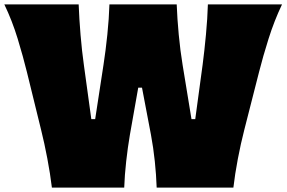

<svg xmlns="http://www.w3.org/2000/svg" viewBox="-27 -855 1306 875"><path d="M209.5 0Q202.1 -62 188.7 -132.6Q175.3 -203.1 160.2 -263.7L95.7 -526.4Q78.6 -596.2 53.5 -678.7Q28.3 -761.2 -7.3 -835H331.5Q334 -769.5 340.1 -696Q346.2 -622.6 355.5 -557.1L389.2 -312H406.7L444.8 -560.5Q454.6 -624 462.2 -697.3Q469.7 -770.5 471.7 -835H778.3Q780.8 -769 787.6 -697Q794.4 -625 805.2 -559.1L845.7 -312H862.8L896.5 -560.5Q904.8 -624 911.6 -697.3Q918.5 -770.5 920.4 -835H1258.3Q1222.7 -760.3 1196.8 -678Q1170.9 -595.7 1153.8 -527.8L1086.4 -263.7Q1070.3 -201.2 1056.9 -130.9Q1043.5 -60.5 1036.6 0H687Q685.1 -57.1 678.5 -119.9Q671.9 -182.6 661.1 -240.2L620.1 -455.6H603L564.9 -240.2Q555.2 -183.6 548.1 -119.9Q541 -56.2 539.1 0Z"/></svg>

Font: Pinar-FD Black
Style: Regular
Weight: 900
Designer: Amin Abedi
Version: Version 3.000